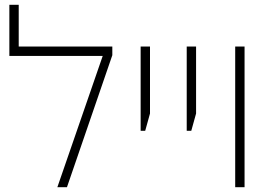

<svg xmlns="http://www.w3.org/2000/svg" viewBox="-20 -780 1128 800"><path d="M58 -586H448V-550L259 0H219L408 -547H19V-760H58Z M566 -235V-586H605V-307L585 -235Z M758 -235V-586H797V-307L777 -235Z M960 0V-586H999V0Z"/></svg>

Font: Noto Sans Hebrew ExtraLight
Style: Regular
Weight: 250
Designer: Monotype Design Team
Foundry: Monotype Imaging Inc.
Version: Version 2.003